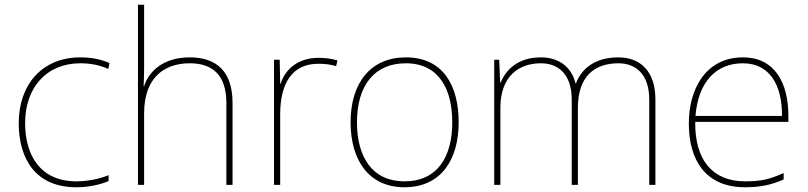

<svg xmlns="http://www.w3.org/2000/svg" viewBox="-20 -780 3407 810"><path d="M302 10C357 10 405 -2 438 -16V-41C399 -25 350 -15 302 -15C150 -15 86 -125 86 -261C86 -409 175 -513 319 -513C357 -513 397 -507 437 -489L442 -514C405 -530 367 -538 319 -538C157 -538 59 -422 59 -261C59 -106 133 10 302 10Z M588 -496V-760H562V0H588V-302C588 -446 666 -513 781 -513C878 -513 935 -462 935 -345V0H961V-346C961 -477 895 -538 781 -538C669 -538 609 -480 588 -417H586C587 -446 588 -466 588 -496Z M1323 -536C1238 -536 1183 -488 1164 -427H1162L1160 -528H1136V0H1162V-297C1162 -428 1212 -511 1323 -511C1353 -511 1373 -508 1398 -501L1404 -525C1380 -532 1355 -536 1323 -536Z M1915 -264C1915 -417 1851 -538 1692 -538C1545 -538 1459 -432 1459 -264C1459 -107 1534 10 1686 10C1843 10 1915 -109 1915 -264ZM1486 -264C1486 -420 1560 -513 1692 -513C1833 -513 1888 -402 1888 -264C1888 -119 1826 -15 1686 -15C1551 -15 1486 -117 1486 -264Z M2589 -538C2494 -538 2435 -494 2410 -429H2408C2390 -500 2335 -538 2262 -538C2160 -538 2113 -481 2092 -432H2090L2086 -528H2065V0H2091V-325C2091 -459 2169 -513 2262 -513C2335 -513 2392 -467 2392 -360V0H2418V-325C2418 -459 2489 -513 2589 -513C2662 -513 2719 -467 2719 -360V0H2745V-361C2745 -482 2679 -538 2589 -538Z M3114 -538C2960 -538 2886 -408 2886 -259C2886 -104 2957 10 3123 10C3187 10 3235 0 3286 -23V-50C3224 -22 3187 -15 3123 -15C2986 -15 2911 -105 2913 -266H3306V-291C3306 -430 3249 -538 3114 -538ZM3114 -513C3226 -513 3280 -423 3279 -291H2914C2926 -436 3002 -513 3114 -513Z"/></svg>

Font: Noto Sans Meetei Mayek Thin
Style: Regular
Weight: 100
Designer: Monotype Design Team and Neelakash Kshetrimayum
Foundry: Monotype Imaging Inc.
Version: Version 2.002